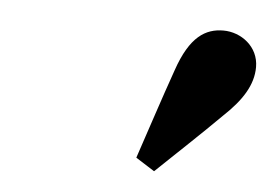

<svg xmlns="http://www.w3.org/2000/svg" viewBox="-32 -822 463 322"><g transform="rotate(5 200.0 -660.5)"><path d="M205.6 -557.7 237.2 -537.6C272.9 -571.9 309 -605.2 344 -640.2C375.1 -669.3 392.4 -696.3 392.4 -726.4C392.4 -761 362.4 -782.8 332.7 -782.8C302.8 -782.8 276.7 -767.5 256.8 -709.1C239 -658.8 222.6 -607.9 205.6 -557.7Z"/></g></svg>

Font: Source Serif Variable
Style: Italic
Weight: 389
Italic angle: -12°
Designer: Frank Grießhammer
Foundry: Adobe Systems Incorporated
Version: Version 3.001;hotconv 1.0.111;makeotfexe 2.5.65597